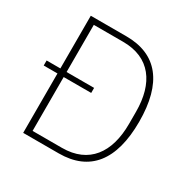

<svg xmlns="http://www.w3.org/2000/svg" viewBox="-157 -845 979 991"><g transform="rotate(30 332.0 -349.0)"><path d="M107 0H319C502 0 597 -118 597 -349C597 -580 502 -698 319 -698H107V-384H25V-354H107ZM144 -33V-354H308V-384H144V-665H319C479 -665 557 -556 557 -385V-313C557 -142 479 -33 319 -33Z"/></g></svg>

Font: IBM Plex Arabic ExtraLight
Style: Regular
Weight: 200
Designer: Mike Abbink, Paul van der Laan, Pieter van Rosmalen, Wael Morcos, Khajak Apelian
Foundry: Bold Monday
Version: Version 1.0